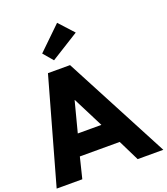

<svg xmlns="http://www.w3.org/2000/svg" viewBox="-225 -1287 1235 1421"><g transform="rotate(-20 392.0 -576.0)"><path d="M213.2 -976 278.6 -899 499.7 -1037 394.6 -1152ZM377.7 -825H203.7L-28 0H174L214.7 -165H528.7L610 0H812ZM444.5 -330H258.5L321 -570H323Z"/></g></svg>

Font: Hussar
Style: BdOpOblOne
Weight: 700
Foundry: Cannot Into Space Fonts
Version: Version 2.00